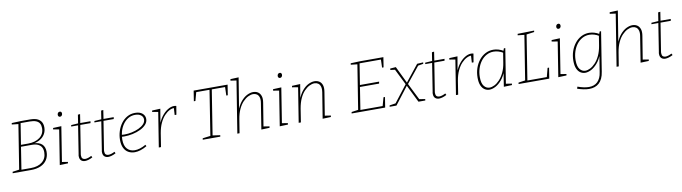

<svg xmlns="http://www.w3.org/2000/svg" viewBox="-39 -1596 9458 2663"><g transform="rotate(-10 4690.0 -264.5)"><path d="M370 -353 374 -359Q456 -356 495.5 -318.5Q535 -281 535 -212Q535 -147 504 -99Q473 -51 415.5 -25.5Q358 0 279 0H20L23 -20L126 -35L116 -26L218 -666L224 -657L125 -668L128 -688L253 -693H387Q422 -693 450.5 -687.5Q479 -682 500 -670Q521 -658 535 -641Q549 -624 556 -601.5Q563 -579 563 -552Q563 -499 539 -457.5Q515 -416 471.5 -390Q428 -364 370 -353ZM378 -666H240L250 -673L200 -358L194 -368H303Q354 -368 395.5 -380.5Q437 -393 467.5 -416Q498 -439 514 -471.5Q530 -504 530 -547Q530 -585 515 -611.5Q500 -638 466.5 -652Q433 -666 378 -666ZM281 -27Q384 -27 443 -76.5Q502 -126 502 -211Q502 -252 486.5 -280.5Q471 -309 437.5 -325.5Q404 -342 352 -342H190L199 -353L147 -21L139 -27Z M683 2 763 -502 774 -485 678 -501 681 -521 798 -526 718 -23 709 -37 802 -22 799 -2ZM804 -658Q791 -658 783.5 -666.5Q776 -675 776 -689Q776 -705 785.5 -716.5Q795 -728 811 -728Q824 -728 831 -719.5Q838 -711 838 -697Q838 -681 828.5 -669.5Q819 -658 804 -658Z M1146 -25Q1116 -9 1088.5 -1Q1061 7 1039 7Q1005 7 984 -13Q963 -33 963 -73Q963 -81 963.5 -87Q964 -93 966 -98L1030 -505L1036 -497H932L935 -517L1041 -524L1032 -515L1052 -643L1083 -646L1063 -515L1056 -523H1208L1204 -497H1051L1061 -505L997 -102Q996 -98 995.5 -91.5Q995 -85 995 -78Q995 -47 1009 -34Q1023 -21 1046 -21Q1065 -21 1087.5 -28Q1110 -35 1135 -48Z M1473 -25Q1443 -9 1415.5 -1Q1388 7 1366 7Q1332 7 1311 -13Q1290 -33 1290 -73Q1290 -81 1290.5 -87Q1291 -93 1293 -98L1357 -505L1363 -497H1259L1262 -517L1368 -524L1359 -515L1379 -643L1410 -646L1390 -515L1383 -523H1535L1531 -497H1378L1388 -505L1324 -102Q1323 -98 1322.5 -91.5Q1322 -85 1322 -78Q1322 -47 1336 -34Q1350 -21 1373 -21Q1392 -21 1414.5 -28Q1437 -35 1462 -48Z M1740 7Q1690 7 1650.5 -15Q1611 -37 1588.5 -82.5Q1566 -128 1566 -197Q1566 -259 1585 -318.5Q1604 -378 1639 -425.5Q1674 -473 1724 -501.5Q1774 -530 1836 -530Q1902 -530 1938.5 -499Q1975 -468 1975 -421Q1975 -378 1944.5 -343.5Q1914 -309 1863.5 -284.5Q1813 -260 1753 -247Q1693 -234 1635 -234Q1622 -234 1612 -234.5Q1602 -235 1591 -236L1595 -263Q1606 -262 1618.5 -261Q1631 -260 1644 -260Q1694 -260 1746.5 -271.5Q1799 -283 1844 -304Q1889 -325 1916.5 -354Q1944 -383 1944 -419Q1944 -456 1914 -479.5Q1884 -503 1832 -503Q1777 -503 1733.5 -476.5Q1690 -450 1659.5 -406Q1629 -362 1613.5 -307.5Q1598 -253 1598 -197Q1598 -106 1639 -63Q1680 -20 1744 -20Q1779 -20 1819.5 -32.5Q1860 -45 1901 -69L1912 -48Q1867 -21 1823 -7Q1779 7 1740 7Z M2078 0 2158 -502 2168 -485 2073 -501 2076 -521 2192 -526 2155 -308 2147 -299Q2170 -369 2209 -420.5Q2248 -472 2294.5 -501Q2341 -530 2385 -530Q2403 -530 2417 -525L2397 -405H2373L2379 -510L2385 -502Q2354 -504 2317.5 -486Q2281 -468 2245 -430Q2209 -392 2181 -332.5Q2153 -273 2139 -191L2109 0Z M2697 0 2700 -20 2819 -35 2809 -26 2911 -675 2920 -666H2713L2725 -675L2690 -547H2668L2691 -693H3169L3146 -547H3125L3129 -675L3138 -666H2932L2943 -675L2840 -26L2835 -36L2947 -20L2944 0Z M3522 2 3579 -358Q3588 -409 3578 -441Q3568 -473 3545.5 -487.5Q3523 -502 3494 -502Q3461 -502 3423.5 -483.5Q3386 -465 3350 -427.5Q3314 -390 3286.5 -331Q3259 -272 3246 -191L3215 0H3184L3302 -738L3309 -727L3218 -740L3221 -761L3337 -766L3263 -308L3253 -300Q3284 -386 3326.5 -436Q3369 -486 3414.5 -508Q3460 -530 3499 -530Q3537 -530 3565.5 -512Q3594 -494 3607.5 -456.5Q3621 -419 3611 -360L3557 -27L3547 -37L3641 -22L3638 -2Z M3781 2 3861 -502 3872 -485 3776 -501 3779 -521 3896 -526 3816 -23 3807 -37 3900 -22 3897 -2ZM3902 -658Q3889 -658 3881.5 -666.5Q3874 -675 3874 -689Q3874 -705 3883.5 -716.5Q3893 -728 3909 -728Q3922 -728 3929 -719.5Q3936 -711 3936 -697Q3936 -681 3926.5 -669.5Q3917 -658 3902 -658Z M4385 2 4443 -358Q4451 -409 4441 -441Q4431 -473 4408.5 -487.5Q4386 -502 4357 -502Q4324 -502 4286.5 -483.5Q4249 -465 4213 -427.5Q4177 -390 4150 -331Q4123 -272 4109 -191L4079 0H4048L4128 -502L4138 -485L4043 -501L4046 -521L4162 -526L4125 -308L4116 -300Q4147 -386 4189.5 -436Q4232 -486 4277.5 -508Q4323 -530 4362 -530Q4400 -530 4429 -512Q4458 -494 4471 -456.5Q4484 -419 4474 -360L4420 -24L4408 -37L4505 -22L4502 -2Z M5268 -145H5289L5266 0H4794L4797 -20L4900 -35L4890 -26L4992 -666L4998 -657L4899 -668L4902 -688L5028 -693H5363L5341 -553H5320L5324 -674L5333 -666H5014L5024 -673L4974 -359L4968 -369H5246L5241 -342H4964L4973 -353L4921 -22L4914 -27H5244L5233 -19Z M5329 0 5332 -19 5428 -34 5413 -26 5606 -275 5617 -281 5808 -521 5894 -526 5891 -506 5809 -492 5823 -500 5634 -266 5625 -260 5425 0ZM5735 0 5608 -258 5488 -500 5498 -492 5427 -501 5429 -521 5509 -527 5628 -280 5755 -26 5744 -34 5834 -20 5831 0Z M6132 -25Q6102 -9 6074.5 -1Q6047 7 6025 7Q5991 7 5970 -13Q5949 -33 5949 -73Q5949 -81 5949.5 -87Q5950 -93 5952 -98L6016 -505L6022 -497H5918L5921 -517L6027 -524L6018 -515L6038 -643L6069 -646L6049 -515L6042 -523H6194L6190 -497H6037L6047 -505L5983 -102Q5982 -98 5981.5 -91.5Q5981 -85 5981 -78Q5981 -47 5995 -34Q6009 -21 6032 -21Q6051 -21 6073.5 -28Q6096 -35 6121 -48Z M6263 0 6343 -502 6353 -485 6258 -501 6261 -521 6377 -526 6340 -308 6332 -299Q6355 -369 6394 -420.5Q6433 -472 6479.5 -501Q6526 -530 6570 -530Q6588 -530 6602 -525L6582 -405H6558L6564 -510L6570 -502Q6539 -504 6502.5 -486Q6466 -468 6430 -430Q6394 -392 6366 -332.5Q6338 -273 6324 -191L6294 0Z M6735 7Q6698 7 6667 -13.5Q6636 -34 6618 -76Q6600 -118 6600 -185Q6600 -256 6621 -318Q6642 -380 6680 -428Q6718 -476 6769.5 -503Q6821 -530 6881 -530Q6914 -530 6951 -520Q6988 -510 7029 -485L7016 -484L7030 -523H7050L6970 -20L6959 -37L7055 -22L7052 -2L6937 2L6971 -215L6981 -223Q6953 -143 6910 -92Q6867 -41 6821 -17Q6775 7 6735 7ZM6741 -21Q6773 -21 6810.5 -39.5Q6848 -58 6883.5 -96Q6919 -134 6947.5 -193Q6976 -252 6988 -333L7011 -476L7018 -461Q6982 -483 6947.5 -493Q6913 -503 6880 -503Q6826 -503 6780.5 -478Q6735 -453 6702 -409.5Q6669 -366 6650.5 -309Q6632 -252 6632 -188Q6632 -100 6664 -60.5Q6696 -21 6741 -21Z M7580 -151H7601L7577 0H7145L7148 -20L7252 -35L7242 -26L7344 -666L7350 -657L7250 -668L7253 -688L7486 -693L7483 -673L7366 -657L7375 -666L7272 -15L7266 -27H7555L7545 -18Z M7704 2 7784 -502 7795 -485 7699 -501 7702 -521 7819 -526 7739 -23 7730 -37 7823 -22 7820 -2ZM7825 -658Q7812 -658 7804.5 -666.5Q7797 -675 7797 -689Q7797 -705 7806.5 -716.5Q7816 -728 7832 -728Q7845 -728 7852 -719.5Q7859 -711 7859 -697Q7859 -681 7849.5 -669.5Q7840 -658 7825 -658Z M8099 237Q8062 237 8020.5 228.5Q7979 220 7933 205L7942 177Q7986 193 8026 201.5Q8066 210 8100 210Q8138 210 8168.5 199Q8199 188 8221.5 166Q8244 144 8259.5 111Q8275 78 8281 33L8321 -216L8330 -223Q8302 -143 8259 -92Q8216 -41 8170 -17Q8124 7 8084 7Q8047 7 8016 -13.5Q7985 -34 7967 -76Q7949 -118 7949 -185Q7949 -256 7970 -318Q7991 -380 8029 -428Q8067 -476 8118.5 -503Q8170 -530 8230 -530Q8263 -530 8300 -520Q8337 -510 8378 -485H8365L8379 -523H8399L8311 31Q8303 86 8284.5 125Q8266 164 8239 188.5Q8212 213 8176.5 225Q8141 237 8099 237ZM8090 -21Q8122 -21 8159 -39.5Q8196 -58 8232 -96Q8268 -134 8296 -193Q8324 -252 8337 -333L8360 -476L8367 -461Q8331 -483 8296.5 -493Q8262 -503 8229 -503Q8175 -503 8129.5 -478Q8084 -453 8051 -409.5Q8018 -366 7999.5 -309Q7981 -252 7981 -188Q7981 -100 8013 -60.5Q8045 -21 8090 -21Z M8863 2 8920 -358Q8929 -409 8919 -441Q8909 -473 8886.5 -487.5Q8864 -502 8835 -502Q8802 -502 8764.5 -483.5Q8727 -465 8691 -427.5Q8655 -390 8627.5 -331Q8600 -272 8587 -191L8556 0H8525L8643 -738L8650 -727L8559 -740L8562 -761L8678 -766L8604 -308L8594 -300Q8625 -386 8667.5 -436Q8710 -486 8755.5 -508Q8801 -530 8840 -530Q8878 -530 8906.5 -512Q8935 -494 8948.5 -456.5Q8962 -419 8952 -360L8898 -27L8888 -37L8982 -22L8979 -2Z M9318 -25Q9288 -9 9260.5 -1Q9233 7 9211 7Q9177 7 9156 -13Q9135 -33 9135 -73Q9135 -81 9135.5 -87Q9136 -93 9138 -98L9202 -505L9208 -497H9104L9107 -517L9213 -524L9204 -515L9224 -643L9255 -646L9235 -515L9228 -523H9380L9376 -497H9223L9233 -505L9169 -102Q9168 -98 9167.5 -91.5Q9167 -85 9167 -78Q9167 -47 9181 -34Q9195 -21 9218 -21Q9237 -21 9259.5 -28Q9282 -35 9307 -48Z"/></g></svg>

Font: Bitter Thin ExtraLight
Style: Italic
Weight: 250
Italic angle: -9°
Version: Version 2.002